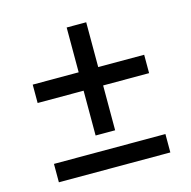

<svg xmlns="http://www.w3.org/2000/svg" viewBox="-94 -714 804 807"><g transform="rotate(-15 307.5 -310.0)"><path d="M65 -80H550V0H65ZM350 -620V-425H550V-345H350V-150H265V-345H65V-425H265V-620Z"/></g></svg>

Font: Jost
Style: Regular
Weight: 400
Version: Version 3.710